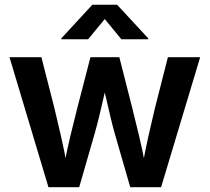

<svg xmlns="http://www.w3.org/2000/svg" viewBox="-20 -779 872 799"><path d="M181.6 0 19.5 -541H152.3L206.1 -330.1Q218.8 -277.3 233.2 -215.1Q247.6 -152.8 260.7 -79.1H244.6Q257.8 -150.9 272.9 -213.4Q288.1 -275.9 301.8 -330.1L356.4 -541H476.6L530.3 -330.1Q543.5 -276.4 558.6 -214.1Q573.7 -151.9 586.9 -79.1H570.8Q584 -151.4 597.9 -213.6Q611.8 -275.9 625 -330.1L678.7 -541H813L650.4 0H522L458 -221.7Q448.7 -254.4 439.7 -292.2Q430.7 -330.1 421.9 -369.1Q413.1 -408.2 403.8 -444.3H427.7Q418.9 -408.2 410.2 -369.1Q401.4 -330.1 392.1 -292Q382.8 -253.9 373.5 -221.7L309.6 0ZM346.7 -615.7H234.9V-619.1L364.3 -759.3H467.3L597.2 -619.1V-615.7H484.9L416 -699.7Z"/></svg>

Font: Inter 17pt SemiBold
Style: Regular
Weight: 600
Version: Version 4.001;git-66647c0bb